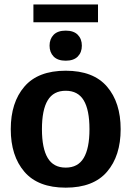

<svg xmlns="http://www.w3.org/2000/svg" viewBox="-20 -830 590 862"><path d="M275 12.5Q150.8 12.5 89.6 -58.8Q28.3 -130 28.3 -250Q28.3 -370 89.6 -441.2Q150.8 -512.5 275 -512.5Q399.2 -512.5 460.4 -441.2Q521.7 -370 521.7 -250Q521.7 -130 460.4 -58.8Q399.2 12.5 275 12.5ZM275 -77.5Q330 -77.5 355.8 -120.8Q381.7 -164.2 381.7 -250Q381.7 -336.7 355.8 -379.6Q330 -422.5 275 -422.5Q220 -422.5 194.2 -379.6Q168.3 -336.7 168.3 -250Q168.3 -164.2 194.2 -120.8Q220 -77.5 275 -77.5ZM420 -730H130V-810H420ZM275 -557.5Q239.2 -557.5 220.8 -576.2Q202.5 -595 202.5 -625Q202.5 -655 220.8 -673.8Q239.2 -692.5 275 -692.5Q310.8 -692.5 329.2 -673.8Q347.5 -655 347.5 -625Q347.5 -595 329.2 -576.2Q310.8 -557.5 275 -557.5Z"/></svg>

Font: Familjen Grotesk Variable
Style: Regular
Weight: 400
Designer: Anders Wikstroem, Jonas Baeckman, Matilda Gysing, Kristian Moeller
Foundry: Familjen STHLM AB
Version: Version 2.000